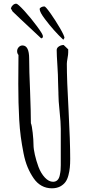

<svg xmlns="http://www.w3.org/2000/svg" viewBox="-20 -997 487 1035"><path d="M79.1 -627Q78.6 -591.8 78.6 -544.4Q78.6 -440.4 83.5 -352.5Q86.4 -302.2 92 -260Q97.7 -217.8 106.9 -170.9Q115.2 -128.4 128.9 -95.7Q142.6 -63 161.6 -35.6Q179.7 -9.3 204.6 4.4Q229.5 18.1 259.8 18.1Q284.7 18.1 304.2 8.3Q322.3 -1.5 332.8 -15.9Q343.3 -30.3 349.1 -53.2Q354.5 -74.2 356.4 -93.8Q358.4 -113.3 358.4 -140.6Q358.4 -234.4 349.6 -401.9Q340.3 -565.4 340.3 -653.3Q340.3 -662.6 344.2 -684.6Q347.7 -703.1 347.7 -714.4V-731L323.2 -754.4Q309.1 -754.4 297.4 -746.6Q285.6 -738.8 285.6 -727.1Q285.6 -702.1 289.6 -641.1Q293 -587.9 293 -555.7L293.9 -526.9L294.9 -497.6V-490.7Q294.9 -456.5 301.3 -396.5Q307.6 -336.4 307.6 -302.2V-106.9Q307.6 -90.8 306.6 -79.8Q305.7 -68.8 302.2 -52.2Q298.8 -35.2 289.6 -26.1Q280.3 -17.1 266.1 -17.1Q243.2 -17.1 221.9 -39.8Q200.7 -62.5 187.5 -97.2Q175.3 -130.4 168 -162.6Q160.6 -194.8 160.6 -216.8Q160.6 -242.7 156.2 -281.7Q151.9 -320.8 146.5 -333Q146.5 -391.1 142.1 -507.3Q137.2 -617.7 137.2 -680.7Q137.2 -752 101.1 -752Q89.4 -752 80.8 -742.7Q72.3 -733.4 72.3 -721.2Q72.3 -709 79.6 -700.7Q79.6 -662.1 79.1 -627ZM211.4 -802.2Q211.4 -812 179.9 -854.7Q148.4 -897.5 111.8 -938Q75.7 -977.1 67.9 -977.1Q58.1 -977.1 49.8 -969.7Q41.5 -962.4 38.6 -951.7L47.9 -935.1Q50.8 -931.2 201.7 -790.5Q211.4 -790.5 211.4 -802.2ZM223.1 -893.1Q269.5 -831.5 321.3 -782.7L327.6 -793Q326.7 -805.2 302.5 -846.7Q278.3 -888.2 252 -925.3Q225.6 -962.4 219.2 -962.4Q210.4 -962.4 202.1 -958Q193.8 -953.6 193.8 -948.2Q193.8 -931.2 223.1 -893.1Z"/></svg>

Font: Amatica SC
Style: Bold
Weight: 400
Designer: Vernon Adams, Ben Nathan
Foundry: newtypography
Version: Version 2.000